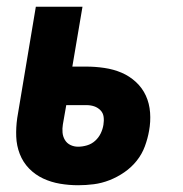

<svg xmlns="http://www.w3.org/2000/svg" viewBox="-20 -540 540 568"><path d="M211 8Q184 8 157.5 3.5Q131 -1 107.5 -12Q84 -23 66 -41.5Q48 -60 38.5 -84.5Q29 -109 28 -136Q27 -163 31 -191L86 -520H224L194 -343H235Q262 -343 289 -339Q316 -335 339.5 -325Q363 -315 382 -297.5Q401 -280 411.5 -257Q422 -234 424 -207Q426 -180 421 -153Q417 -130 408.5 -107Q400 -84 384.5 -64.5Q369 -45 348 -30.5Q327 -16 304 -7Q281 2 257.5 5Q234 8 211 8ZM211 -106Q224 -106 237.5 -110Q251 -114 261.5 -123.5Q272 -133 278 -145.5Q284 -158 286 -171Q288 -183 286.5 -194.5Q285 -206 277 -214Q269 -222 258.5 -225.5Q248 -229 236 -229H176L166 -172Q164 -160 165 -148Q166 -136 172 -126Q178 -116 188.5 -111Q199 -106 211 -106Z"/></svg>

Font: Iosevka Heavy
Style: Italic
Weight: 900
Italic angle: -9°
Monospace: yes
Designer: Belleve Invis
Foundry: Belleve Invis
Version: Version 32.5.0; ttfautohint (v1.8.4)